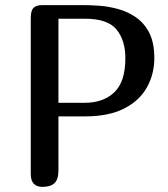

<svg xmlns="http://www.w3.org/2000/svg" viewBox="-20 -729 657 749"><path d="M208 -275V-65Q208 -29 192.5 -14.5Q177 0 146 0Q100 0 100 -50V-659Q100 -687 110.5 -698Q121 -709 144 -709H311Q334 -709 368.5 -706.5Q403 -704 440 -694Q477 -684 509.5 -662Q542 -640 562 -601.5Q582 -563 582 -502Q582 -440 553 -388Q524 -336 464 -305.5Q404 -275 312 -275ZM208 -656V-328H311Q383 -328 426 -369Q469 -410 469 -502Q469 -572 434.5 -614Q400 -656 311 -656Z"/></svg>

Font: Marmelad
Style: Regular
Weight: 400
Designer: Manvel Shmavonyan
Foundry: Cyreal
Version: Version 1.110; ttfautohint (v1.8.4.7-5d5b)